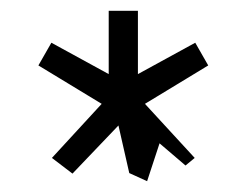

<svg xmlns="http://www.w3.org/2000/svg" viewBox="-20 -777 456 355"><path d="M252 -442 275 -512 323 -471 340 -485 248 -585 365 -656 341 -698 235 -640V-757H181V-640L75 -698L51 -656L168 -585L76 -485L114 -456L199 -545L219 -457Z"/></svg>

Font: Bluebird
Style: Li
Weight: 300
Designer: Jasper
Foundry: Cannot Into Space Fonts
Version: Version 0.98